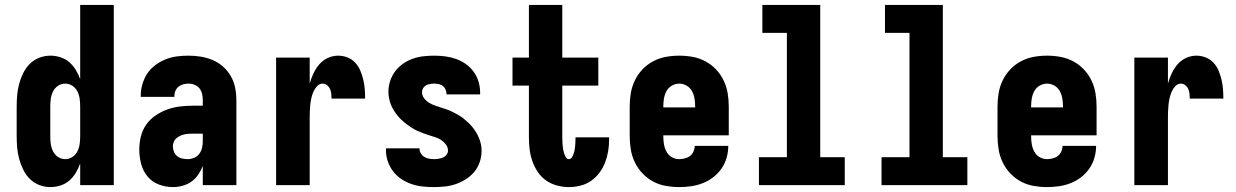

<svg xmlns="http://www.w3.org/2000/svg" viewBox="-20 -755 5040 783"><path d="M186 8Q162 8 140 -0.5Q118 -9 101.5 -25.5Q85 -42 74.5 -63.5Q64 -85 58 -107.5Q52 -130 50 -153.5Q48 -177 48 -200V-320Q48 -343 50 -366.5Q52 -390 58 -412.5Q64 -435 74.5 -456.5Q85 -478 101.5 -494.5Q118 -511 140 -519.5Q162 -528 186 -528Q206 -528 226.5 -521.5Q247 -515 262.5 -501.5Q278 -488 289 -470Q300 -452 307 -432V-735H444V0H307V-88Q300 -68 289 -50Q278 -32 262.5 -18.5Q247 -5 226.5 1.5Q206 8 186 8ZM246 -106Q262 -106 275.5 -115Q289 -124 296 -138.5Q303 -153 305 -168.5Q307 -184 307 -200V-320Q307 -336 305 -351.5Q303 -367 296 -381.5Q289 -396 275.5 -405Q262 -414 246 -414Q230 -414 216.5 -405Q203 -396 196 -381.5Q189 -367 187 -351.5Q185 -336 185 -320V-200Q185 -184 187 -168.5Q189 -153 196 -138.5Q203 -124 216.5 -115Q230 -106 246 -106Z M685 8Q656 8 628 -2.5Q600 -13 581.5 -35.5Q563 -58 555.5 -87Q548 -116 548 -145Q548 -172 554.5 -198.5Q561 -225 576.5 -247Q592 -269 615 -284.5Q638 -300 663.5 -309Q689 -318 715.5 -321Q742 -324 769 -324H807V-347Q807 -360 804 -372.5Q801 -385 793.5 -394.5Q786 -404 774 -409Q762 -414 749 -414Q738 -414 727 -411Q716 -408 707.5 -401Q699 -394 695 -383.5Q691 -373 691 -362V-360H554V-366Q554 -389 561 -412.5Q568 -436 581 -455.5Q594 -475 613.5 -489.5Q633 -504 655.5 -513Q678 -522 701.5 -525Q725 -528 749 -528Q774 -528 799 -524Q824 -520 847.5 -510Q871 -500 890 -483Q909 -466 921.5 -444Q934 -422 939 -397Q944 -372 944 -347V0H807V-78Q800 -60 788.5 -43Q777 -26 761 -14.5Q745 -3 725 2.5Q705 8 685 8ZM746 -106Q759 -106 772 -111.5Q785 -117 793 -128Q801 -139 804 -152.5Q807 -166 807 -180V-210H769Q760 -210 750.5 -209.5Q741 -209 732 -207Q723 -205 714.5 -201Q706 -197 699 -191Q692 -185 688.5 -176Q685 -167 685 -158Q685 -147 689.5 -136Q694 -125 703 -118Q712 -111 723 -108.5Q734 -106 746 -106Z M1106 0V-520H1243V-414Q1249 -436 1258.5 -456Q1268 -476 1282 -492.5Q1296 -509 1316.5 -518.5Q1337 -528 1359 -528Q1378 -528 1396.5 -521Q1415 -514 1428.5 -499.5Q1442 -485 1449.5 -467Q1457 -449 1461.5 -430Q1466 -411 1467.5 -391.5Q1469 -372 1469 -353H1332Q1332 -363 1331 -373Q1330 -383 1326 -392Q1322 -401 1314 -407.5Q1306 -414 1296 -414Q1283 -414 1273.5 -404Q1264 -394 1258.5 -381.5Q1253 -369 1250 -356Q1247 -343 1245.5 -329.5Q1244 -316 1243.5 -302.5Q1243 -289 1243 -276V0Z M1749 8Q1726 8 1703 5.5Q1680 3 1658 -4.5Q1636 -12 1616.5 -25Q1597 -38 1583 -56.5Q1569 -75 1561.5 -97Q1554 -119 1554 -142V-150H1691V-148Q1691 -138 1696.5 -129Q1702 -120 1710.5 -115Q1719 -110 1729 -108Q1739 -106 1749 -106Q1759 -106 1768.5 -107.5Q1778 -109 1786.5 -112.5Q1795 -116 1801 -124Q1807 -132 1807 -141Q1807 -154 1799 -165Q1791 -176 1780 -183.5Q1769 -191 1756.5 -195Q1744 -199 1731.5 -203Q1719 -207 1706.5 -211.5Q1694 -216 1682 -221.5Q1670 -227 1659 -234Q1648 -241 1637.5 -249Q1627 -257 1617.5 -266Q1608 -275 1600 -285Q1592 -295 1585 -306.5Q1578 -318 1573.5 -330Q1569 -342 1566.5 -355Q1564 -368 1564 -381Q1564 -403 1571 -424.5Q1578 -446 1591.5 -464Q1605 -482 1623.5 -495Q1642 -508 1663 -515.5Q1684 -523 1706.5 -525.5Q1729 -528 1751 -528Q1774 -528 1796.5 -525Q1819 -522 1840 -514.5Q1861 -507 1879.5 -494Q1898 -481 1911.5 -462.5Q1925 -444 1931.5 -422Q1938 -400 1938 -378V-370H1801V-372Q1801 -381 1797 -390Q1793 -399 1786 -404.5Q1779 -410 1769.5 -412Q1760 -414 1751 -414Q1742 -414 1733.5 -412.5Q1725 -411 1717.5 -407Q1710 -403 1705.5 -395.5Q1701 -388 1701 -379Q1701 -366 1709 -355Q1717 -344 1728 -337Q1739 -330 1751.5 -325.5Q1764 -321 1776.5 -317Q1789 -313 1801 -309Q1813 -305 1825 -299Q1837 -293 1848.5 -286.5Q1860 -280 1870 -272Q1880 -264 1889.5 -255Q1899 -246 1907.5 -235.5Q1916 -225 1922.5 -214Q1929 -203 1934 -190.5Q1939 -178 1941.5 -165.5Q1944 -153 1944 -139Q1944 -117 1936.5 -94.5Q1929 -72 1914.5 -54.5Q1900 -37 1880.5 -24.5Q1861 -12 1839.5 -4.5Q1818 3 1795 5.5Q1772 8 1749 8Z M2300 8Q2276 8 2251.5 1.5Q2227 -5 2207 -19Q2187 -33 2173 -54Q2159 -75 2151 -98Q2143 -121 2140 -145.5Q2137 -170 2137 -195V-406H2070V-520H2137V-735H2273V-520H2420V-406H2273V-195Q2273 -187 2273.5 -178.5Q2274 -170 2274.5 -162Q2275 -154 2276.5 -146Q2278 -138 2280.5 -130Q2283 -122 2287.5 -114Q2292 -106 2300 -106Q2308 -106 2312.5 -113.5Q2317 -121 2319.5 -128.5Q2322 -136 2323.5 -143.5Q2325 -151 2325.5 -159Q2326 -167 2326.5 -175Q2327 -183 2327 -191V-195H2464V-185Q2464 -161 2460 -137.5Q2456 -114 2447.5 -92Q2439 -70 2424.5 -50.5Q2410 -31 2390.5 -17.5Q2371 -4 2347.5 2Q2324 8 2300 8Z M2749 8Q2722 8 2694.5 3Q2667 -2 2643 -15Q2619 -28 2600 -48Q2581 -68 2569 -93Q2557 -118 2552.5 -145.5Q2548 -173 2548 -200V-320Q2548 -348 2552.5 -375Q2557 -402 2569 -427Q2581 -452 2600 -472Q2619 -492 2643.5 -505Q2668 -518 2695 -523Q2722 -528 2750 -528Q2778 -528 2805 -523Q2832 -518 2856.5 -505Q2881 -492 2900 -472Q2919 -452 2931 -427Q2943 -402 2947.5 -375Q2952 -348 2952 -320V-203H2685V-200Q2685 -184 2687.5 -168Q2690 -152 2697.5 -137.5Q2705 -123 2719 -114.5Q2733 -106 2749 -106Q2761 -106 2773 -109Q2785 -112 2794 -119Q2803 -126 2808 -137Q2813 -148 2813 -160H2950V-159Q2950 -135 2943 -111Q2936 -87 2922 -67Q2908 -47 2888.5 -32Q2869 -17 2846 -8Q2823 1 2798.5 4.5Q2774 8 2749 8ZM2685 -317H2815V-320Q2815 -336 2812.5 -352Q2810 -368 2802.5 -382.5Q2795 -397 2780.5 -405.5Q2766 -414 2750 -414Q2734 -414 2719.5 -405.5Q2705 -397 2697.5 -382.5Q2690 -368 2687.5 -352Q2685 -336 2685 -320Z M3075 0V-114H3189V-621H3089V-735H3325V-114H3425V0Z M3575 0V-114H3689V-621H3589V-735H3825V-114H3925V0Z M4249 8Q4222 8 4194.5 3Q4167 -2 4143 -15Q4119 -28 4100 -48Q4081 -68 4069 -93Q4057 -118 4052.5 -145.5Q4048 -173 4048 -200V-320Q4048 -348 4052.5 -375Q4057 -402 4069 -427Q4081 -452 4100 -472Q4119 -492 4143.5 -505Q4168 -518 4195 -523Q4222 -528 4250 -528Q4278 -528 4305 -523Q4332 -518 4356.5 -505Q4381 -492 4400 -472Q4419 -452 4431 -427Q4443 -402 4447.5 -375Q4452 -348 4452 -320V-203H4185V-200Q4185 -184 4187.5 -168Q4190 -152 4197.5 -137.5Q4205 -123 4219 -114.5Q4233 -106 4249 -106Q4261 -106 4273 -109Q4285 -112 4294 -119Q4303 -126 4308 -137Q4313 -148 4313 -160H4450V-159Q4450 -135 4443 -111Q4436 -87 4422 -67Q4408 -47 4388.5 -32Q4369 -17 4346 -8Q4323 1 4298.5 4.5Q4274 8 4249 8ZM4185 -317H4315V-320Q4315 -336 4312.5 -352Q4310 -368 4302.5 -382.5Q4295 -397 4280.5 -405.5Q4266 -414 4250 -414Q4234 -414 4219.5 -405.5Q4205 -397 4197.5 -382.5Q4190 -368 4187.5 -352Q4185 -336 4185 -320Z M4606 0V-520H4743V-414Q4749 -436 4758.5 -456Q4768 -476 4782 -492.5Q4796 -509 4816.5 -518.5Q4837 -528 4859 -528Q4878 -528 4896.5 -521Q4915 -514 4928.5 -499.5Q4942 -485 4949.5 -467Q4957 -449 4961.5 -430Q4966 -411 4967.5 -391.5Q4969 -372 4969 -353H4832Q4832 -363 4831 -373Q4830 -383 4826 -392Q4822 -401 4814 -407.5Q4806 -414 4796 -414Q4783 -414 4773.5 -404Q4764 -394 4758.5 -381.5Q4753 -369 4750 -356Q4747 -343 4745.5 -329.5Q4744 -316 4743.5 -302.5Q4743 -289 4743 -276V0Z"/></svg>

Font: Iosevka Term Curly Heavy
Style: Regular
Weight: 900
Designer: Belleve Invis
Foundry: Belleve Invis
Version: Version 32.3.0